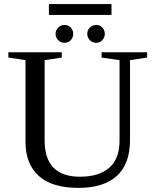

<svg xmlns="http://www.w3.org/2000/svg" viewBox="-20 -911 762 941"><path d="M565.9 -616.2 478 -628.9V-654.8H701.2V-628.9L617.2 -616.2V-225.1Q617.2 -107.4 552.5 -48.8Q487.8 9.8 364.7 9.8Q234.4 9.8 169.7 -49.1Q105 -107.9 105 -215.8V-616.2L21 -628.9V-654.8H282.7V-628.9L198.7 -616.2V-223.1Q198.7 -44.9 372.1 -44.9Q465.8 -44.9 515.9 -89.4Q565.9 -133.8 565.9 -221.2ZM219.7 -837.9V-891.1H526.4V-837.9ZM493.7 -745.1Q493.7 -727.1 481.4 -714.1Q469.2 -701.2 451.2 -701.2Q433.1 -701.2 420.4 -714.1Q407.7 -727.1 407.7 -745.1Q407.7 -763.2 420.4 -775.9Q433.1 -788.6 451.2 -788.6Q469.2 -788.6 481.4 -775.9Q493.7 -763.2 493.7 -745.1ZM338.9 -745.1Q338.9 -727.1 326.7 -714.1Q314.5 -701.2 296.4 -701.2Q278.3 -701.2 265.4 -714.1Q252.4 -727.1 252.4 -745.1Q252.4 -763.2 265.4 -775.9Q278.3 -788.6 296.4 -788.6Q314.5 -788.6 326.7 -775.9Q338.9 -763.2 338.9 -745.1Z"/></svg>

Font: Liberation Serif
Style: Regular
Weight: 400
Designer: Steve Matteson
Foundry: Ascender Corporation
Version: Version 2.1.5